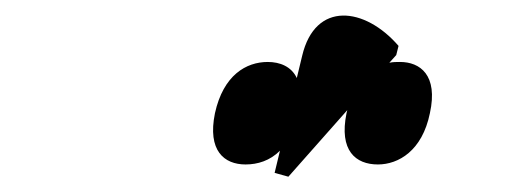

<svg xmlns="http://www.w3.org/2000/svg" viewBox="-20 -837 666 251"><path d="M301 -622C317 -622 333 -627 346 -640L339 -611L357 -606L434 -693L433 -689C423 -640 445 -622 474 -622C501 -622 532 -640 542 -689C553 -739 529 -756 503 -756C498 -756 494 -756 489 -755L498 -765L501 -777C457 -828 392 -836 375 -764L368 -735C361 -750 346 -756 330 -756C302 -756 272 -739 261 -689C251 -640 273 -622 301 -622Z"/></svg>

Font: Noto Serif Display SemiCondensed ExtraBold
Style: Italic
Weight: 800
Width: 4
Italic angle: -12°
Designer: Monotype Design Team
Foundry: Monotype Imaging Inc.
Version: Version 2.009